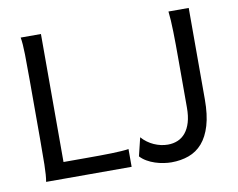

<svg xmlns="http://www.w3.org/2000/svg" viewBox="-79 -817 1156 934"><g transform="rotate(-10 499.5 -350.5)"><path d="M287.6 -80.6Q323.7 -80.6 356 -80.8Q388.2 -81.1 415.5 -81.8Q442.9 -82.5 464.4 -84Q485.8 -85.4 500.5 -87.9V0H78.1Q83.5 -29.3 84.5 -84.7Q85.4 -140.1 85.4 -212.4V-500.5Q85.4 -572.8 84.5 -628.2Q83.5 -683.6 78.1 -712.9H178.2V-80.6ZM908.2 -712.9V-261.2Q908.2 -185.1 892.6 -132.8Q877 -80.6 848.9 -48.3Q820.8 -16.1 781.7 -2Q742.7 12.2 695.8 12.2Q678.2 12.2 657.5 9Q636.7 5.9 615.7 -1Q594.7 -7.8 576.2 -18.6Q557.6 -29.3 544.4 -43.9L566.4 -134.3Q578.6 -120.1 593.8 -109.1Q608.9 -98.1 625.2 -90.8Q641.6 -83.5 658.9 -79.6Q676.3 -75.7 693.4 -75.7Q720.2 -75.7 742.7 -85.2Q765.1 -94.7 781.2 -114.5Q797.4 -134.3 806.4 -164.6Q815.4 -194.8 815.4 -236.8V-478.5Q815.4 -514.2 815.2 -548.1Q814.9 -582 814.2 -612.1Q813.5 -642.1 812 -667.7Q810.5 -693.4 808.1 -712.9Z"/></g></svg>

Font: Andika Eur
Style: Regular
Weight: 400
Designer: Victor Gaultney, Annie Olsen, Julie Remington, Don Collingsworth, Eric Hays, Becca Hirsbrunner
Foundry: SIL International
Version: Version 5.000